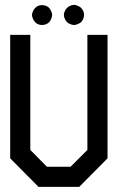

<svg xmlns="http://www.w3.org/2000/svg" viewBox="-20 -762 480 782"><path d="M418 -117.2Q378.9 -78.1 301.8 0V-1H137.7V0Q98.6 -39.1 21.5 -117.2V-620.1H103.5V-151.4Q126 -127.9 170.9 -83H267.6L335.9 -151.4V-620.1H418ZM167 -663.1Q159.2 -660.2 151.4 -660.2Q143.6 -660.2 135.7 -663.1Q127.9 -666 123 -671.9Q117.2 -677.7 114.3 -685.5Q110.4 -693.4 110.4 -701.2Q110.4 -709 114.3 -715.8Q117.2 -723.6 123 -729.5Q127.9 -735.4 135.7 -738.3Q143.6 -741.2 151.4 -741.2Q159.2 -741.2 167 -738.3Q174.8 -735.4 180.7 -729.5Q185.5 -723.6 188.5 -715.8Q192.4 -709 192.4 -701.2Q192.4 -693.4 188.5 -685.5Q185.5 -677.7 180.7 -671.9Q174.8 -666 167 -663.1ZM296.9 -664.1Q289.1 -660.2 281.2 -660.2Q273.4 -660.2 265.6 -664.1Q257.8 -667 252.9 -671.9Q247.1 -677.7 244.1 -685.5Q240.2 -693.4 240.2 -701.2Q240.2 -709 244.1 -716.8Q247.1 -724.6 252.9 -729.5Q257.8 -735.4 265.6 -738.3Q273.4 -742.2 281.2 -742.2Q289.1 -742.2 296.9 -738.3Q304.7 -735.4 310.5 -729.5Q315.4 -724.6 319.3 -716.8Q322.3 -709 322.3 -701.2Q322.3 -693.4 319.3 -685.5Q315.4 -677.7 310.5 -671.9Q304.7 -667 296.9 -664.1Z"/></svg>

Font: mr_KirucoupageG
Style: Regular
Weight: 400
Designer: Jan Henkel
Version: Version 1.00 May 25, 2020, initial release